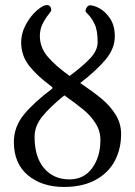

<svg xmlns="http://www.w3.org/2000/svg" viewBox="-20 -727 535 761"><path d="M35 -164Q35 -224 74.5 -272.5Q114 -321 185 -374Q188 -376 188 -378Q188 -382 183 -385Q126 -427 95 -467Q64 -507 64 -558Q64 -596 83 -630.5Q102 -665 126.5 -686Q151 -707 165 -707Q183 -707 183 -686Q183 -683 170 -666.5Q157 -650 147.5 -629.5Q138 -609 138 -584Q138 -539 169 -502.5Q200 -466 256 -426Q311 -467 339 -497.5Q367 -528 367 -560Q367 -607 355 -631.5Q343 -656 331 -668Q319 -680 319 -682Q319 -691 324.5 -698.5Q330 -706 337 -706Q353 -706 376 -693Q399 -680 417 -652.5Q435 -625 435 -583Q435 -535 399.5 -492Q364 -449 298 -398Q351 -362 383.5 -335Q416 -308 438 -273Q460 -238 460 -196Q460 -136 434.5 -88.5Q409 -41 358 -13.5Q307 14 234 14Q146 14 90.5 -32.5Q35 -79 35 -164ZM378 -172Q378 -208 359 -238Q340 -268 311 -292Q282 -316 235 -349Q178 -303 147.5 -265Q117 -227 117 -185Q117 -104 155 -60Q193 -16 255 -16Q313 -16 345.5 -61Q378 -106 378 -172Z"/></svg>

Font: EB Garamond
Style: Regular
Weight: 400
Designer: Georg Duffner and Octavio Pardo
Foundry: Georg Duffner
Version: Version 1.000; ttfautohint (v1.6)